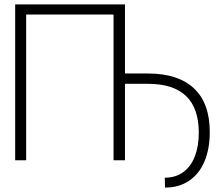

<svg xmlns="http://www.w3.org/2000/svg" viewBox="-20 -727 1016 871"><path d="M546.9 -393.6H651.4Q787.6 -393.6 859.6 -326.4Q931.6 -259.3 931.6 -127.9Q931.6 -51.8 907.7 5.1Q883.8 62 837.9 93Q792 124 728.5 124L727.5 79.1Q776.9 79.1 811.5 53.7Q846.2 28.3 864 -17.8Q881.8 -64 881.8 -125Q881.8 -346.7 651.4 -346.7H546.9V0H495.1V-661.1H98.6V0H48.8V-707H546.9Z"/></svg>

Font: Pretendard ExtraLight
Style: Regular
Weight: 200
Designer: Base glyphs from Inter by Rasmus Andersson; Hangeul glyphs from Noto Sans CJK(Source Han Sans) by Jang Soo-young and Kan
Foundry: Kil Hyung-jin
Version: Version 1.309